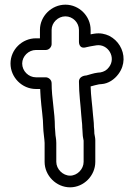

<svg xmlns="http://www.w3.org/2000/svg" viewBox="-20 -712 574 822"><path d="M334 -137C334 -128 337 -117 338 -110V-19C338 12 311 40 280 40C249 40 221 12 221 -19V-100C221 -118 217 -131 217 -140V-141C217 -150 215 -160 215 -167C215 -234 201 -290 201 -356C201 -371 187 -381 176 -381H134C102 -381 75 -408 75 -440C75 -471 102 -498 134 -498H176C191 -498 201 -512 201 -523V-584C201 -615 228 -642 260 -642C292 -642 318 -615 318 -584V-534C318 -532 317 -500 350 -510C361 -513 371 -514 381 -516L393 -518C443 -525 478 -466 447 -425C437 -411 425 -405 410 -402L399 -401C381 -399 362 -392 350 -389C332 -388 318 -379 318 -363C318 -310 325 -265 328 -218C329 -199 332 -184 332 -172V-168C332 -159 334 -150 334 -137ZM171 -100V-19C171 40 221 90 280 90C339 90 388 40 388 -19V-111C388 -121 386 -128 384 -140C384 -151 383 -161 382 -170V-172C382 -190 379 -207 378 -222C375 -264 369 -301 368 -342C380 -345 392 -349 404 -351L415 -352C444 -354 470 -372 487 -395C546 -474 478 -582 385 -568L373 -566C372 -566 371 -565 368 -565V-584C368 -643 319 -692 260 -692C201 -692 151 -643 151 -584V-548H134C75 -548 25 -500 25 -440C25 -381 74 -331 134 -331H152C153 -318 153 -305 154 -295C157 -251 165 -205 165 -167C165 -150 171 -112 171 -100Z"/></svg>

Font: Blanket
Style: BlkOutline
Weight: 900
Foundry: Cannot Into Space Fonts
Version: Version 0.9